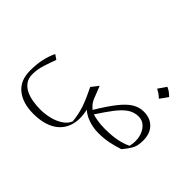

<svg xmlns="http://www.w3.org/2000/svg" viewBox="-175 -936 1504 1504"><g transform="rotate(45 577.5 -184.0)"><path d="M796.7 9C833.8 9 870 5.7 904.8 -1C939.5 -7.6 975.2 -17.1 1011.9 -29.5C1032.9 -54.3 1048.6 -75.2 1059 -92.4C1069.5 -109 1076.7 -125.7 1080.5 -142.4C1083.8 -158.6 1085.7 -177.6 1085.7 -199.5C1085.7 -249 1071.9 -288.6 1043.8 -318.1C1015.7 -347.6 977.1 -362.4 929 -362.4C895.7 -362.4 864.3 -353.3 835.2 -335.7C806.2 -318.1 775.7 -289 743.8 -249C711.9 -208.6 675.7 -154.8 635.2 -87.6C621.9 -99 611 -110 602.9 -120C594.8 -130 586.7 -144.3 579.5 -162.9L541 -260.5L495.2 -201.4C523.3 -144.8 545.2 -94.8 560.5 -50.5C575.2 -6.2 584.8 40 588.6 87.1C578.6 111.4 560.5 132.4 535.2 149C510 165.7 480.5 178.6 446.7 187.1C412.9 195.7 377.6 200 341.9 200C315.2 200 288.1 197.6 260 193.3C231.9 189 206.2 181 182.9 170C159.5 159 140.5 143.3 125.7 123.3C111 103.8 103.8 78.1 103.8 47.1C103.8 12.9 109.5 -22.9 121.4 -60.5C133.3 -97.6 145.2 -131.9 157.6 -163.8L118.6 -190.5C102.4 -155.7 90.5 -120.5 82.9 -84.3C74.8 -47.6 71 -6.2 71 40.5C71 112.9 93.8 168.1 140 205.7C186.2 243.3 249 262.4 328.6 262.4C398.6 262.4 456.2 249.5 502.4 224.3C548.1 199 580 162.4 597.6 114.3C615.2 66.7 616.7 9.5 601.9 -57.1C623.3 -37.1 651.4 -21 685.7 -9C720 2.9 757.1 9 796.7 9ZM1038.6 -93.8C1008.6 -79 975.2 -68.6 939.5 -61.4C903.8 -54.3 859.5 -50.5 806.7 -50.5C776.2 -50.5 749 -52.4 725.2 -56.7C701.4 -60.5 681.9 -64.8 667.1 -70C701 -121.9 731 -165.2 758.1 -200.5C785.2 -235.2 811.9 -261.9 838.6 -280C865.2 -297.6 894.8 -306.7 926.7 -306.7C955.7 -306.7 980.5 -296.7 1000.5 -276.2C1020.5 -255.7 1034.3 -229 1041.4 -196.7C1048.6 -164.3 1047.6 -130 1038.6 -93.8ZM921.4 -630C913.3 -618.1 905.7 -607.1 898.6 -596.2C891 -585.2 883.3 -574.3 875.2 -563.3C886.7 -557.1 898.1 -550.5 909.5 -542.9C920.5 -534.8 931 -526.2 941 -517.1C949 -528.1 957.1 -539.5 965.2 -550.5C972.9 -561.4 980.5 -571.9 988.1 -582.9C975.2 -595.7 963.3 -605.7 952.4 -613.3C941.4 -620.5 931 -626.2 921.4 -630Z"/></g></svg>

Font: Pinar Light
Style: Regular
Weight: 300
Designer: Amin Abedi
Version: Version 2.00;September 9, 2021;FontCreator 13.0.0.2683 64-bi